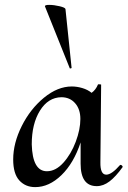

<svg xmlns="http://www.w3.org/2000/svg" viewBox="-20 -753 522 786"><path d="M474 -78Q477 -78 480 -74.5Q483 -71 482 -69Q454 -30 428.5 -10.5Q403 9 376 9Q310 9 310 -83V-170Q282 -85 231.5 -36Q181 13 124 13Q84 13 59 -14.5Q34 -42 34 -100Q34 -167 69 -237Q104 -307 160 -353Q216 -399 274 -399Q295 -399 317 -392.5Q339 -386 355 -373Q372 -385 381 -407Q381 -408 385 -408Q396 -408 394 -405L391 -89Q390 -38 415 -38Q437 -38 471 -77Q472 -78 474 -78ZM231 -355Q177 -354 143.5 -300Q110 -246 110 -162Q113 -52 172 -52Q208 -52 239.5 -87Q271 -122 290 -172.5Q309 -223 309 -266Q309 -306 287.5 -330.5Q266 -355 231 -355ZM164 -727Q163 -733 181 -733Q201 -733 224 -727.5Q247 -722 248 -716L273 -476Q274 -474 269.5 -473Q265 -472 265 -475Z"/></svg>

Font: Cormorant Upright SemiBold
Style: Regular
Weight: 600
Designer: Christian Thalmann (Catharsis Fonts)
Foundry: Catharsis Fonts
Version: Version 3.302